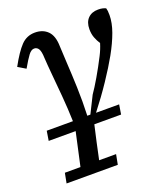

<svg xmlns="http://www.w3.org/2000/svg" viewBox="-137 -616 816 937"><g transform="rotate(-20 271.5 -147.5)"><path d="M36 0 44 -50H180Q178 -117 172.5 -181Q167 -245 162 -299Q157 -353 155 -388Q154 -421 146 -434.5Q138 -448 123 -448Q108 -448 93.5 -429Q79 -410 55 -368L15 -392Q51 -458 80.5 -489Q110 -520 153 -520Q194 -520 219 -495Q244 -470 245 -416Q246 -384 249.5 -326.5Q253 -269 255.5 -197.5Q258 -126 255 -51H271L315 -139Q334 -166 360 -210.5Q386 -255 411 -304Q426 -333 435 -363Q424 -380 416.5 -399.5Q409 -419 409 -444Q409 -480 428.5 -500Q448 -520 481 -520Q496 -520 505.5 -517.5Q515 -515 521 -512Q523 -506 524 -497.5Q525 -489 525 -476Q525 -436 508 -389Q491 -342 461 -288Q433 -238 391.5 -176Q350 -114 300 -50H420L412 0H273Q263 43 253.5 86.5Q244 130 235 173H323L313 225H47L57 173H138L176 0Z"/></g></svg>

Font: Source Serif 4 Caption
Style: Italic
Weight: 400
Italic angle: -12°
Designer: Frank Grießhammer
Foundry: Adobe Systems Incorporated
Version: Version 4.004;hotconv 1.0.117;makeotfexe 2.5.65602